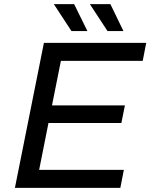

<svg xmlns="http://www.w3.org/2000/svg" viewBox="-20 -907 726 927"><path d="M169 -87H578L561 0H52L192 -700H686L669 -613H274L231 -398H583L566 -313H214ZM325 -757 240 -887H338L402 -757ZM499 -757 414 -887H513L576 -757Z"/></svg>

Font: Montserrat Medium
Style: Italic
Weight: 500
Italic angle: -11.3°
Designer: Julieta Ulanovsky
Foundry: Julieta Ulanovsky
Version: Version 9.000; ttfautohint (v1.8.4.7-5d5b)